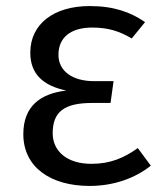

<svg xmlns="http://www.w3.org/2000/svg" viewBox="-20 -601 537 634"><path d="M276 -581C158 -581 80 -522 80 -427C80 -357 122 -318 199 -302C114 -292 57 -251 57 -158C57 -49 147 13 276 13C356 13 427 -13 478 -54L435 -112C390 -80 345 -60 282 -60C201 -60 154 -102 154 -161C154 -231 191 -261 284 -261H345L355 -333H291C218 -333 173 -367 173 -420C173 -477 213 -510 285 -510C339 -510 376 -497 415 -474L459 -528C411 -561 356 -581 276 -581Z"/></svg>

Font: Glow Sans SC Normal Book
Style: Regular
Weight: 500
Designer: Ryoko NISHIZUKA (kana, bopomofo & ideographs); Paul D. Hunt (Latin, Greek & Cyrillic); Sandoll Communications, Soo-young
Version: Version 0.93